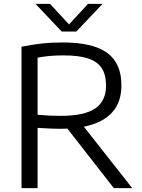

<svg xmlns="http://www.w3.org/2000/svg" viewBox="-20 -966 730 986"><path d="M564.5 0 326 -305.5Q302 -304.5 289 -304.5Q252.5 -304.5 187.5 -308.5L173 -309.5V0H90.5V-726Q141.5 -736.5 192.5 -742.2Q243.5 -748 301.5 -748Q456 -748 529.8 -695Q603.5 -642 603.5 -528Q604 -441.5 555.2 -388Q506.5 -334.5 410.5 -315.5L659 0ZM291 -371Q413 -371 468.8 -409Q524.5 -447 524.5 -526.5Q524.5 -583 501.8 -617Q479 -651 431.5 -666.2Q384 -681.5 307 -681.5Q266.5 -681.5 236.5 -678.8Q206.5 -676 173 -670V-377Q208.5 -373.5 232.5 -372.2Q256.5 -371 291 -371ZM432 -946H506.5L372 -804H297L162.5 -946H237L334.5 -840.5Z"/></svg>

Font: Encode Sans Semi Expanded
Style: Regular
Weight: 400
Width: 6
Designer: Multiple Designers
Foundry: Impallari Type
Version: Version 2.000